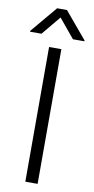

<svg xmlns="http://www.w3.org/2000/svg" viewBox="-119 -979 498 1021"><g transform="rotate(10 129.5 -469.0)"><path d="M44.7 -789.8 129.6 -892.4 214.5 -789.8H276.3V-794.4L156.2 -937.5H103L-17 -794.4V-789.8ZM163 -727.3H96.6V0H163Z"/></g></svg>

Font: TID UI Light
Style: Regular
Weight: 300
Designer: The TID Project Authors
Foundry: Bakken & Bæck
Version: Version 1.001;hotconv 1.0.109;makeotfexe 2.5.65596